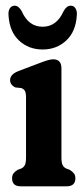

<svg xmlns="http://www.w3.org/2000/svg" viewBox="-20 -655 294 675"><path d="M196 -414.5V-101Q196 -82 200.5 -74Q205 -66 213 -62.5L225 -58Q234.5 -52 239.8 -45.5Q245 -39 245 -28Q245 0 214 0H53Q22.5 0 22.5 -28Q22.5 -39 27.5 -45.5Q32.5 -52 42 -58L54.5 -62.5Q62.5 -66 67 -74Q71.5 -82 71.5 -101V-312.5Q71.5 -328.5 67.5 -335.5Q63.5 -342.5 54.5 -345.5L34.5 -347.5Q15.5 -356 15.5 -373.5Q15.5 -393.5 44.5 -405L117 -432.5Q135 -439.5 146.8 -443Q158.5 -446.5 167.5 -446.5Q196 -446.5 196 -414.5ZM130 -561Q179 -561 203.5 -615.5Q214 -635 228.5 -635Q239.5 -635 245.5 -625.5Q251.5 -616 250 -600.5Q246.5 -543.5 212.5 -512.2Q178.5 -481 130 -481Q81 -481 47.2 -512.2Q13.5 -543.5 10 -600.5Q8.5 -616 14.5 -625.5Q20.5 -635 31.5 -635Q45.5 -635 56.5 -615.5Q80 -561 130 -561Z"/></svg>

Font: Fraunces 144pt S100 SemiBold
Style: Regular
Weight: 600
Version: Version 1.000; ttfautohint (v1.8.3)